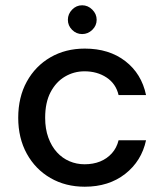

<svg xmlns="http://www.w3.org/2000/svg" viewBox="-20 -695 622 727"><path d="M301 12Q228 12 171 -21Q114 -54 81.5 -113Q49 -172 49 -249Q49 -327 81.5 -386Q114 -445 171 -478Q228 -511 301 -511Q393 -511 454.5 -463.5Q516 -416 533 -335H429Q419 -378 383.5 -401.5Q348 -425 300 -425Q260 -425 226 -405Q192 -385 171.5 -346Q151 -307 151 -249Q151 -207 163 -174Q175 -141 195.5 -118.5Q216 -96 243 -84.5Q270 -73 300 -73Q333 -73 359 -83.5Q385 -94 403.5 -114.5Q422 -135 429 -164H533Q516 -85 454 -36.5Q392 12 301 12ZM291 -566Q269 -566 253 -582Q237 -598 237 -620Q237 -642 253 -658.5Q269 -675 291 -675Q313 -675 329.5 -658.5Q346 -642 346 -620Q346 -598 329.5 -582Q313 -566 291 -566Z"/></svg>

Font: DM Sans 20pt Medium
Style: Regular
Weight: 500
Version: Version 4.004;gftools[0.9.30]